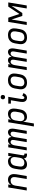

<svg xmlns="http://www.w3.org/2000/svg" viewBox="2240 -3028 993 5512"><g transform="rotate(-90 2736.0 -271.5)"><path d="M24 0H110L165 -336Q170 -361 180.5 -385.5Q191 -410 211.5 -428.5Q232 -447 257.5 -455Q283 -463 308 -463Q335 -463 359 -452Q383 -441 395.5 -418Q408 -395 409 -368Q410 -341 406 -314L354 0H440L490 -301Q495 -336 495 -370.5Q495 -405 485 -436.5Q475 -468 453.5 -492Q432 -516 400 -527Q368 -538 334 -538Q305 -538 276 -529Q247 -520 223.5 -498.5Q200 -477 184 -451L197 -530H111Z M773 8Q806 8 839 -2Q872 -12 899.5 -35Q927 -58 945 -87Q943 -59 957 -35Q971 -11 997 -1.5Q1023 8 1052 8H1082V-68H1065Q1054 -68 1045.5 -72Q1037 -76 1034.5 -85.5Q1032 -95 1033 -105L1103 -530H1017L1000 -427Q993 -459 975.5 -486Q958 -513 927 -525.5Q896 -538 862 -538Q831 -538 800 -530Q769 -522 741.5 -503Q714 -484 694 -457Q674 -430 663.5 -400Q653 -370 648 -339L630 -229Q624 -195 623.5 -161.5Q623 -128 631 -96.5Q639 -65 658.5 -40Q678 -15 708.5 -3.5Q739 8 773 8ZM818 -68Q791 -68 765.5 -78Q740 -88 726.5 -111Q713 -134 711 -161.5Q709 -189 714 -217L732 -327Q736 -353 747.5 -379Q759 -405 780.5 -425Q802 -445 829 -454Q856 -463 883 -463Q912 -463 936 -450.5Q960 -438 971.5 -413.5Q983 -389 984 -360.5Q985 -332 980 -304L962 -194Q958 -169 947 -144.5Q936 -120 915 -101.5Q894 -83 869 -75.5Q844 -68 819 -68Z M1176 0H1262L1318 -342Q1322 -362 1328 -382Q1334 -402 1345.5 -420.5Q1357 -439 1376 -451Q1395 -463 1415 -463Q1437 -463 1454 -449.5Q1471 -436 1474.5 -414.5Q1478 -393 1474 -371L1413 0H1499L1555 -342Q1559 -362 1565 -382Q1571 -402 1582.5 -420.5Q1594 -439 1613 -451Q1632 -463 1652 -463Q1674 -463 1691 -449.5Q1708 -436 1711.5 -414.5Q1715 -393 1711 -371L1650 0H1736L1795 -356Q1799 -381 1800 -406Q1801 -431 1796 -455Q1791 -479 1778.5 -498.5Q1766 -518 1744 -528Q1722 -538 1697 -538Q1668 -538 1640 -524.5Q1612 -511 1593 -486.5Q1574 -462 1562 -434Q1559 -462 1548 -487Q1537 -512 1513 -525Q1489 -538 1460 -538Q1436 -538 1412 -529Q1388 -520 1369.5 -501.5Q1351 -483 1338 -461L1349 -530H1263Z M1862 205H1948L1999 -104Q2006 -72 2023.5 -44.5Q2041 -17 2072 -4.5Q2103 8 2137 8Q2168 8 2199 0Q2230 -8 2257.5 -27.5Q2285 -47 2305 -73.5Q2325 -100 2335.5 -130.5Q2346 -161 2351 -191L2370 -301Q2375 -335 2376 -368.5Q2377 -402 2368.5 -433.5Q2360 -465 2341 -490Q2322 -515 2291 -526.5Q2260 -538 2226 -538Q2194 -538 2161 -528.5Q2128 -519 2100.5 -496.5Q2073 -474 2055 -444L2069 -530H1983ZM2116 -68Q2087 -68 2063 -80Q2039 -92 2027.5 -117Q2016 -142 2015 -170Q2014 -198 2019 -226L2037 -336Q2042 -361 2052.5 -385.5Q2063 -410 2084 -428.5Q2105 -447 2130 -454.5Q2155 -462 2181 -463Q2209 -463 2234 -452.5Q2259 -442 2272.5 -419Q2286 -396 2288 -369Q2290 -342 2286 -314L2267 -204Q2263 -177 2251.5 -151Q2240 -125 2218.5 -105Q2197 -85 2170 -76.5Q2143 -68 2116 -68Z M2689 8Q2717 8 2744.5 -5.5Q2772 -19 2790.5 -42.5Q2809 -66 2821 -93L2745 -127Q2740 -114 2733 -101Q2726 -88 2714.5 -78Q2703 -68 2689 -68Q2673 -68 2663 -80Q2653 -92 2651 -107.5Q2649 -123 2650 -139Q2651 -155 2653 -171L2713 -530H2519V-455H2614L2569 -183Q2564 -149 2565 -115Q2566 -81 2580.5 -51.5Q2595 -22 2625 -7Q2655 8 2689 8ZM2704 -623Q2718 -623 2731.5 -627.5Q2745 -632 2754 -644Q2763 -656 2765 -670Q2769 -690 2763.5 -709Q2758 -728 2741 -738Q2724 -748 2704 -748Q2690 -748 2676.5 -743Q2663 -738 2654 -726Q2645 -714 2643 -700Q2640 -680 2645.5 -661Q2651 -642 2667.5 -632.5Q2684 -623 2704 -623Z M3121 8Q3154 8 3187 1.5Q3220 -5 3251 -23Q3282 -41 3305 -68Q3328 -95 3341 -127Q3354 -159 3359 -191L3378 -301Q3384 -338 3382.5 -375Q3381 -412 3366.5 -444Q3352 -476 3325 -498Q3298 -520 3262.5 -529Q3227 -538 3190 -538Q3158 -538 3124.5 -531.5Q3091 -525 3060.5 -507.5Q3030 -490 3006.5 -462.5Q2983 -435 2970 -403.5Q2957 -372 2952 -339L2934 -229Q2927 -192 2929 -155Q2931 -118 2945.5 -86Q2960 -54 2987 -32Q3014 -10 3049 -1Q3084 8 3121 8ZM3123 -68Q3095 -68 3070 -78Q3045 -88 3031 -111Q3017 -134 3015 -161.5Q3013 -189 3018 -217L3036 -327Q3040 -354 3051.5 -380Q3063 -406 3085 -426Q3107 -446 3134.5 -454.5Q3162 -463 3189 -463Q3216 -463 3241.5 -452.5Q3267 -442 3280.5 -419.5Q3294 -397 3296 -369.5Q3298 -342 3294 -314L3275 -204Q3271 -177 3259.5 -151Q3248 -125 3226 -104.5Q3204 -84 3177 -76Q3150 -68 3123 -68Z M3480 0H3566L3622 -342Q3626 -362 3632 -382Q3638 -402 3649.5 -420.5Q3661 -439 3680 -451Q3699 -463 3719 -463Q3741 -463 3758 -449.5Q3775 -436 3778.5 -414.5Q3782 -393 3778 -371L3717 0H3803L3859 -342Q3863 -362 3869 -382Q3875 -402 3886.5 -420.5Q3898 -439 3917 -451Q3936 -463 3956 -463Q3978 -463 3995 -449.5Q4012 -436 4015.5 -414.5Q4019 -393 4015 -371L3954 0H4040L4099 -356Q4103 -381 4104 -406Q4105 -431 4100 -455Q4095 -479 4082.5 -498.5Q4070 -518 4048 -528Q4026 -538 4001 -538Q3972 -538 3944 -524.5Q3916 -511 3897 -486.5Q3878 -462 3866 -434Q3863 -462 3852 -487Q3841 -512 3817 -525Q3793 -538 3764 -538Q3740 -538 3716 -529Q3692 -520 3673.5 -501.5Q3655 -483 3642 -461L3653 -530H3567Z M4417 8Q4450 8 4483 1.5Q4516 -5 4547 -23Q4578 -41 4601 -68Q4624 -95 4637 -127Q4650 -159 4655 -191L4674 -301Q4680 -338 4678.5 -375Q4677 -412 4662.5 -444Q4648 -476 4621 -498Q4594 -520 4558.5 -529Q4523 -538 4486 -538Q4454 -538 4420.5 -531.5Q4387 -525 4356.5 -507.5Q4326 -490 4302.5 -462.5Q4279 -435 4266 -403.5Q4253 -372 4248 -339L4230 -229Q4223 -192 4225 -155Q4227 -118 4241.5 -86Q4256 -54 4283 -32Q4310 -10 4345 -1Q4380 8 4417 8ZM4419 -68Q4391 -68 4366 -78Q4341 -88 4327 -111Q4313 -134 4311 -161.5Q4309 -189 4314 -217L4332 -327Q4336 -354 4347.5 -380Q4359 -406 4381 -426Q4403 -446 4430.5 -454.5Q4458 -463 4485 -463Q4512 -463 4537.5 -452.5Q4563 -442 4576.5 -419.5Q4590 -397 4592 -369.5Q4594 -342 4590 -314L4571 -204Q4567 -177 4555.5 -151Q4544 -125 4522 -104.5Q4500 -84 4473 -76Q4446 -68 4419 -68Z M4776 0H4862L4879 -106Q4893 -188 4906 -270.5Q4919 -353 4932 -436L5035 -127H5119L5324 -436Q5310 -353 5295.5 -271Q5281 -189 5267 -106L5250 0H5336L5423 -530H5303L5091 -211L4984 -530H4863Z"/></g></svg>

Font: Iosevka Sparkle
Style: Italic
Weight: 400
Italic angle: -9°
Designer: Belleve Invis
Foundry: Belleve Invis
Version: Version 4.5.0; ttfautohint (v1.8.3)